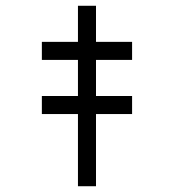

<svg xmlns="http://www.w3.org/2000/svg" viewBox="-20 -645 602 665"><path d="M125 -437.5H250V-312.5H125V-250H250V0H312.5V-250H437.5V-312.5H312.5V-437.5H437.5V-500H312.5V-625H250V-500H125Z"/></svg>

Font: ChillMoonMono
Style: Regular
Weight: 400
Designer: Warren2060
Foundry: ChillType
Version: Version 1.000;Glyphs 3.1.1 (3135)